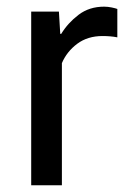

<svg xmlns="http://www.w3.org/2000/svg" viewBox="-20 -548 382 568"><path d="M72.3 0V-513.7H154.3L158.2 -447.8H161.1Q180.7 -480 212.4 -504.2Q244.1 -528.3 288.1 -528.3Q298.8 -528.3 310.5 -525.9Q322.3 -523.4 327.1 -521.5V-437.5Q317.4 -439.5 306.6 -440.4Q295.9 -441.4 283.2 -441.4Q239.3 -441.4 208.5 -418.5Q177.7 -395.5 163.1 -361.3V0Z"/></svg>

Font: RobotoFlex
Style: Regular
Weight: 400
Designer: Berlow after Robertson
Foundry: Google
Version: Version 2.136